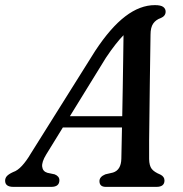

<svg xmlns="http://www.w3.org/2000/svg" viewBox="-47 -730 716 750"><path d="M133.5 -126.5Q115.5 -97 117.8 -78.8Q120 -60.5 138 -55L166.5 -49Q185 -41.5 185 -26Q185 0 153 0H5.5Q-27 0 -27 -24Q-27 -34.5 -20 -42.2Q-13 -50 4.5 -58Q21.5 -63.5 39 -82.5Q56.5 -101.5 73.5 -130.5L325 -531.5Q385 -622.5 442.5 -666.2Q500 -710 558 -710Q581 -710 590.5 -703Q600 -696 600 -684.5Q600 -667.5 581 -659.5Q562 -653 551.5 -638Q541 -623 541 -594.5Q540.5 -563.5 539.8 -513Q539 -462.5 538.2 -403.2Q537.5 -344 536.8 -286Q536 -228 535.5 -181Q535 -134 535.5 -108.5Q536 -83 545.5 -70.5Q555 -58 579.5 -48Q595.5 -40 595.5 -25Q595.5 0 564 0H366.5Q341.5 0 341.5 -22.5Q341.5 -39.5 364.5 -49L394.5 -56Q426 -66 427 -110Q428 -153.5 429.5 -232H198.5ZM366.5 -504 226 -276H430.5Q431.5 -330 432.5 -387.5Q433.5 -445 434.2 -498.5Q435 -552 435.5 -592.5Q422 -579 404.8 -557.2Q387.5 -535.5 366.5 -504Z"/></svg>

Font: Fraunces 9pt Soft
Style: Italic
Weight: 400
Italic angle: -16°
Version: Version 1.000;[0bf87f6ff]